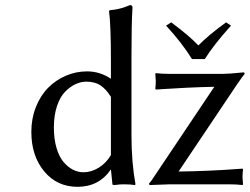

<svg xmlns="http://www.w3.org/2000/svg" viewBox="-20 -718 973 748"><path d="M315.9 -399.9Q295.4 -399.9 274.7 -390.4Q253.9 -380.9 234.1 -361.1Q214.4 -341.3 202.1 -304.9Q189.9 -268.6 189.9 -221.2Q189.9 -176.3 200.2 -141.6Q210.4 -106.9 227.5 -86.9Q244.6 -66.9 264.2 -56.9Q283.7 -46.9 305.2 -46.9Q335.9 -46.9 365 -64.9Q394 -83 412.1 -113.8V-340.8Q393.1 -371.1 371.3 -385.5Q349.6 -399.9 315.9 -399.9ZM318.8 -439.9Q369.6 -439.9 412.1 -411.1V-481Q412.1 -621.1 404.8 -674.8L407.2 -678.2Q425.3 -679.7 440.4 -683.1Q455.6 -686.5 462.4 -689Q469.2 -691.4 486.8 -698.2Q496.1 -698.2 496.1 -688Q492.2 -626 492.2 -499V-191.9Q492.2 -85.9 507.8 0L505.9 2.9Q486.3 0 460.9 0Q446.3 0 426.8 2.9Q418 2.9 418 0L412.1 -58.1Q365.7 9.8 282.2 9.8Q202.1 9.8 152.1 -50.5Q102.1 -110.8 102.1 -204.1Q102.1 -255.9 119.6 -300.5Q137.2 -345.2 167 -375.5Q196.8 -405.8 236.3 -422.9Q275.9 -439.9 318.8 -439.9ZM728 -487.8Q689.5 -550.3 627 -618.2L647 -630.9Q716.3 -579.6 752.9 -541Q792 -581.1 860.8 -630.9L879.9 -618.2Q813 -543.9 777.8 -487.8ZM847.2 -430.2Q859.9 -430.2 878.9 -431.6Q897.9 -433.1 912.4 -434.6Q926.8 -436 928.2 -436Q933.1 -436 933.1 -430.2Q925.8 -421.9 902.8 -388.2L675.8 -49.8Q729 -50.3 791.3 -53Q853.5 -55.7 889.2 -58.6L924.8 -61L926.8 -58.1Q924.8 -42.5 924.8 -26.9Q924.8 -26.4 926.8 0L924.8 2.9Q902.3 0 869.1 0H643.1L563 2.9L560.1 -2Q569.3 -12.2 582 -32.2L814.9 -379.9Q763.7 -378.9 706.8 -376.2Q649.9 -373.5 618.2 -371.1L586.9 -369.1L585 -372.1Q586.9 -387.7 586.9 -402.8Q586.9 -403.8 585 -430.2L586.9 -433.1Q609.4 -430.2 643.1 -430.2Z"/></svg>

Font: Linear Smooth
Style: Regular
Weight: 400
Designer: Philipp H. Poll, Flanker
Foundry: Philipp H. Poll, reworked by Flanker
Version: Version 1.061 | FøM Fix